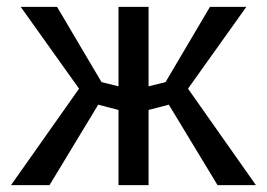

<svg xmlns="http://www.w3.org/2000/svg" viewBox="-20 -540 779 560"><path d="M12.1 0 226.9 -304.6 228.3 -256.5 40.4 -520H146.4L288.7 -279.2L257.2 -305.2L332.1 -286.6V-217.6L243.7 -240.6L285.8 -266.6L124.4 0ZM325.6 0V-520H413.3V0ZM614.5 0 453.1 -266.6 495.2 -240.6 406.8 -217.6V-286.6L481.7 -305.2L450.2 -279.2L592.4 -520H698.5L510.6 -256.5L512 -304.6L726.5 0Z"/></svg>

Font: Murecho Thin
Style: Regular
Weight: 100
Designer: Neil Summerour
Foundry: Positype
Version: Version 1.010